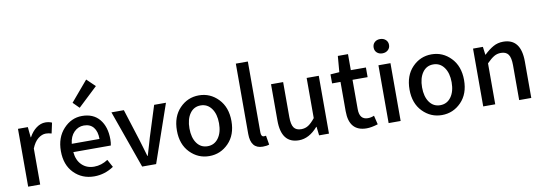

<svg xmlns="http://www.w3.org/2000/svg" viewBox="-64 -1340 5078 1798"><g transform="rotate(-10 2475.0 -441.0)"><path d="M86.9 0V-549.8H180.7L190.4 -451.2H193.4Q222.7 -504.9 263.7 -534.7Q304.7 -564.5 348.6 -564.5Q383.8 -564.5 411.1 -551.8L389.6 -452.1Q361.3 -460.9 335 -460.9Q297.9 -460.9 261.7 -432.1Q225.6 -403.3 201.2 -342.8V0Z M714.8 12.7Q599.6 12.7 522.9 -64.9Q446.3 -142.6 446.3 -274.4Q446.3 -403.3 521 -483.9Q595.7 -564.5 697.3 -564.5Q804.7 -564.5 863.3 -493.7Q921.9 -422.9 921.9 -302.7Q921.9 -270.5 916 -245.1H559.6Q566.4 -167 612.3 -122.1Q658.2 -77.1 729.5 -77.1Q797.9 -77.1 860.4 -118.2L900.4 -44.9Q814.5 12.7 714.8 12.7ZM558.6 -324.2H822.3Q822.3 -395.5 790.5 -434.6Q758.8 -473.6 699.2 -473.6Q645.5 -473.6 606 -434.1Q566.4 -394.5 558.6 -324.2ZM690.4 -643.6 632.8 -701.2 795.9 -893.6 875 -817.4Z M1170.9 0 975.6 -549.8H1093.8L1187.5 -253.9Q1196.3 -223.6 1213.9 -166Q1231.4 -108.4 1236.3 -89.8H1240.2Q1245.1 -108.4 1255.4 -141.6Q1265.6 -174.8 1273.4 -202.6Q1281.2 -230.5 1288.1 -253.9L1381.8 -549.8H1494.1L1303.7 0Z M1808.6 12.7Q1702.1 12.7 1626 -65.4Q1549.8 -143.6 1549.8 -274.4Q1549.8 -407.2 1625.5 -485.8Q1701.2 -564.5 1808.6 -564.5Q1916 -564.5 1992.2 -485.4Q2068.4 -406.2 2068.4 -274.4Q2068.4 -143.6 1992.2 -65.4Q1916 12.7 1808.6 12.7ZM1706.5 -133.8Q1744.1 -81.1 1808.6 -81.1Q1873 -81.1 1911.6 -133.8Q1950.2 -186.5 1950.2 -274.4Q1950.2 -362.3 1911.6 -415.5Q1873 -468.8 1808.6 -468.8Q1744.1 -468.8 1706.5 -415.5Q1668.9 -362.3 1668.9 -274.4Q1668.9 -186.5 1706.5 -133.8Z M2316.4 12.7Q2202.1 12.7 2202.1 -128.9V-796.9H2316.4V-123Q2316.4 -81.1 2343.8 -81.1Q2353.5 -81.1 2363.3 -83L2377.9 3.9Q2353.5 12.7 2316.4 12.7Z M2661.1 12.7Q2493.2 12.7 2493.2 -204.1V-549.8H2608.4V-217.8Q2608.4 -146.5 2629.9 -116.2Q2651.4 -85.9 2700.2 -85.9Q2737.3 -85.9 2767.1 -105Q2796.9 -124 2832 -168V-549.8H2947.3V0H2853.5L2843.8 -83H2840.8Q2757.8 12.7 2661.1 12.7Z M3304.7 12.7Q3137.7 12.7 3137.7 -179.7V-458H3057.6V-543.9L3142.6 -549.8L3155.3 -702.1H3252V-549.8H3395.5V-458H3252V-178.7Q3252 -79.1 3332 -79.1Q3362.3 -79.1 3391.6 -91.8L3412.1 -6.8Q3349.6 12.7 3304.7 12.7Z M3514.6 0V-549.8H3628.9V0ZM3571.3 -653.3Q3540 -653.3 3519.5 -671.9Q3499 -690.4 3499 -720.7Q3499 -751 3519 -770Q3539.1 -789.1 3571.3 -789.1Q3603.5 -789.1 3624.5 -770Q3645.5 -751 3645.5 -720.7Q3645.5 -691.4 3624.5 -672.4Q3603.5 -653.3 3571.3 -653.3Z M4020.5 12.7Q3914.1 12.7 3837.9 -65.4Q3761.7 -143.6 3761.7 -274.4Q3761.7 -407.2 3837.4 -485.8Q3913.1 -564.5 4020.5 -564.5Q4127.9 -564.5 4204.1 -485.4Q4280.3 -406.2 4280.3 -274.4Q4280.3 -143.6 4204.1 -65.4Q4127.9 12.7 4020.5 12.7ZM3918.5 -133.8Q3956.1 -81.1 4020.5 -81.1Q4085 -81.1 4123.5 -133.8Q4162.1 -186.5 4162.1 -274.4Q4162.1 -362.3 4123.5 -415.5Q4085 -468.8 4020.5 -468.8Q3956.1 -468.8 3918.5 -415.5Q3880.9 -362.3 3880.9 -274.4Q3880.9 -186.5 3918.5 -133.8Z M4414.1 0V-549.8H4507.8L4517.6 -473.6H4520.5Q4565.4 -516.6 4607.9 -540.5Q4650.4 -564.5 4702.1 -564.5Q4871.1 -564.5 4871.1 -345.7V0H4755.9V-332Q4755.9 -403.3 4733.9 -434.1Q4711.9 -464.8 4663.1 -464.8Q4627 -464.8 4597.7 -447.3Q4568.4 -429.7 4528.3 -389.6V0Z"/></g></svg>

Font: Gen Shin Gothic Medium
Style: Regular
Weight: 500
Designer: [Source Han Sans]
Ryoko NISHIZUKA  (kana & ideographs); Paul D. Hunt (Latin, Greek & Cyrillic); Wenlong ZHANG  (bopomofo
Version: Version 1.002.20150607